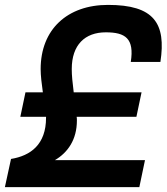

<svg xmlns="http://www.w3.org/2000/svg" viewBox="-32 -764 681 784"><path d="M409 -744C243 -744 134 -644 134 -482C134 -455 138 -423 143 -387H72L51 -287H156V-283C156 -174 93 -128 13 -115L-12 0H537L560 -110H192C245 -141 282 -194 282 -272C282 -277 282 -282 281 -287H525L546 -387H269C264 -427 261 -456 261 -482C261 -581 315 -632 400 -632C480 -632 517 -607 502 -511H623C647 -669 597 -744 409 -744Z"/></svg>

Font: Nacelle SemiBold
Style: Italic
Weight: 600
Italic angle: -12°
Designer: Sora Sagano
Foundry: Sora Sagano
Version: Version 1.000;FEAKit 1.0